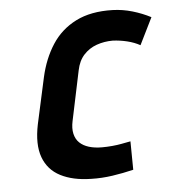

<svg xmlns="http://www.w3.org/2000/svg" viewBox="-44 -552 541 605"><g transform="rotate(-5 227.0 -250.0)"><path d="M412 -394 454 -479Q427 -493 396.5 -502Q366 -511 334 -512Q265 -514 217.5 -490Q170 -466 141.5 -422Q113 -378 100 -320L68 -174Q55 -111 70 -70Q85 -29 124 -9Q163 11 220 12Q254 13 288 8Q322 3 355 -5L354 -95Q354 -95 346 -93.5Q338 -92 325 -89.5Q312 -87 295.5 -85.5Q279 -84 263 -84Q240 -84 222 -89.5Q204 -95 192.5 -106Q181 -117 177 -134.5Q173 -152 178 -175L211 -332Q217 -362 234 -380.5Q251 -399 275 -407.5Q299 -416 326 -416Q349 -415 371.5 -409.5Q394 -404 412 -394Z"/></g></svg>

Font: Advent Pro
Style: Italic
Weight: 400
Italic angle: -12°
Designer: VivaRado, Andreas Kalpakidis
Foundry: VivaRado, Andreas Kalpakidis
Version: Version 3.000